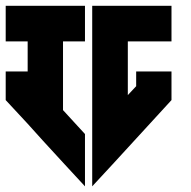

<svg xmlns="http://www.w3.org/2000/svg" viewBox="-20 -701 671 674"><path d="M0 -680.7V-555.7H77.1V-450.2H0V-349.6L77.1 -266.6L85.9 -256.8L129.9 -208L206.1 -125L278.3 -46.9V-230.5L201.2 -314.5V-555.7H278.3V-680.7ZM303.7 -680.7V-555.7V-230.5V-46.9L376 -125L582 -349.6V-450.2H458V-398.4L428.7 -367.2V-555.7H582V-680.7H428.7Z"/></svg>

Font: Puffy Slushy
Style: Regular
Weight: 400
Designer: Intuisi Creative
Foundry: Intuisi Creative
Version: Version 001.000